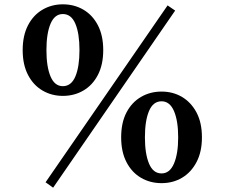

<svg xmlns="http://www.w3.org/2000/svg" viewBox="-20 -814 1040 889"><path d="M728 34Q675 34 632.5 9Q590 -16 565.5 -63.5Q541 -111 541 -178Q541 -246 565.5 -293Q590 -340 632.5 -365Q675 -390 728 -390Q781 -390 823 -365Q865 -340 890 -293Q915 -246 915 -178Q915 -111 890 -63.5Q865 -16 823 9Q781 34 728 34ZM271 -370Q219 -370 176.5 -395Q134 -420 109.5 -467.5Q85 -515 85 -582Q85 -649 109.5 -696.5Q134 -744 176.5 -769Q219 -794 271 -794Q324 -794 366.5 -769Q409 -744 433.5 -696.5Q458 -649 458 -582Q458 -515 433.5 -467.5Q409 -420 366.5 -395Q324 -370 271 -370ZM226 55 191 30 756 -789 791 -765ZM728 -11Q766 -11 785.5 -56.5Q805 -102 805 -178Q805 -255 785.5 -300Q766 -345 728 -345Q689 -345 670 -300Q651 -255 651 -178Q651 -102 670 -56.5Q689 -11 728 -11ZM271 -415Q310 -415 329 -460Q348 -505 348 -582Q348 -659 329 -704Q310 -749 271 -749Q233 -749 214 -704Q195 -659 195 -582Q195 -505 214 -460Q233 -415 271 -415Z"/></svg>

Font: Zen Old Mincho Black
Style: Regular
Weight: 900
Designer: Yoshimichi Ohira
Foundry: Positype
Version: Version 1.001